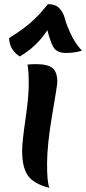

<svg xmlns="http://www.w3.org/2000/svg" viewBox="-20 -893 416 928"><path d="M219 15Q141 -5 114 -45.5Q87 -86 87 -164Q87 -206 103 -316Q119 -426 119 -487Q119 -548 113 -581Q135 -583 154 -583Q212 -583 234.5 -563.5Q257 -544 257 -497Q257 -482 232.5 -339.5Q208 -197 207.5 -104.5Q207 -12 219 15ZM376 -648Q339 -637 299.5 -637Q260 -637 243 -658.5Q226 -680 209 -747Q157 -667 75 -620Q25 -654 24 -709Q106 -760 147 -801Q147 -801 170 -824Q176 -830 192 -849.5Q208 -869 212 -873Q248 -873 267 -853Q286 -833 293 -805Q300 -777 321 -731Q342 -685 376 -648Z"/></svg>

Font: MeriendaOneRegular
Style: Regular
Weight: 400
Designer: Eduardo Rodriguez Tunni
Foundry: Eduardo Rodriguez Tunni
Version: Version 1.001